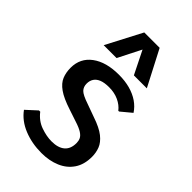

<svg xmlns="http://www.w3.org/2000/svg" viewBox="-236 -862 957 957"><g transform="rotate(45 242.5 -384.0)"><path d="M251.5 9.8Q183.6 9.8 127 -13.2Q70.3 -36.1 37.6 -81.1L92.8 -131.8H101.6Q129.9 -95.2 170.2 -81.1Q210.4 -66.9 246.1 -66.9Q291.5 -66.9 315.9 -87.4Q340.3 -107.9 340.3 -148.9Q340.3 -164.1 334.7 -176.5Q329.1 -189 312 -200.2Q294.9 -211.4 260.7 -222.2L197.8 -243.2Q137.7 -262.7 106.7 -284.7Q75.7 -306.6 64.7 -333.5Q53.7 -360.4 53.7 -393.6Q53.7 -461.4 106.4 -500.5Q159.2 -539.6 249 -539.6Q292.5 -539.6 327.9 -529.8Q363.3 -520 390.4 -501.5Q417.5 -482.9 434.6 -456.5L378.9 -410.2H373.5Q356 -433.1 326.2 -447Q296.4 -460.9 258.3 -460.9Q226.1 -460.9 205.8 -452.9Q185.5 -444.8 175.8 -429.9Q166 -415 166 -394.5Q166 -371.6 179.9 -356.9Q193.8 -342.3 241.7 -326.2L309.1 -301.8Q365.7 -282.7 394.5 -259.8Q423.3 -236.8 433.3 -210.7Q443.4 -184.6 443.4 -155.3Q443.4 -100.6 418.5 -64Q393.6 -27.3 350.1 -8.8Q306.6 9.8 251.5 9.8ZM90.8 -589.8 189 -777.8H297.4L395 -589.8H303.7L243.2 -711.4L181.6 -589.8Z"/></g></svg>

Font: Comme Medium
Style: Regular
Weight: 500
Version: Version 1.000;gftools[0.9.27]